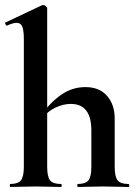

<svg xmlns="http://www.w3.org/2000/svg" viewBox="-20 -745 549 765"><path d="M21 0Q19 0 19 -6Q19 -12 21 -12Q52 -12 63.5 -26.5Q75 -41 75 -81V-589Q75 -623 69 -638.5Q63 -654 46 -654Q32 -654 8 -643Q5 -642 2 -648Q-1 -654 1 -655L147 -724Q149 -725 150 -725Q151 -725 152 -725Q157 -725 162.5 -720.5Q168 -716 168 -712V-81Q168 -41 179.5 -26.5Q191 -12 222 -12Q226 -12 226 -6Q226 0 222 0Q202 0 176.5 -1Q151 -2 122 -2Q93 -2 67 -1Q41 0 21 0ZM290 0Q288 0 288 -6Q288 -12 290 -12Q321 -12 332.5 -26.5Q344 -41 344 -81V-225Q344 -331 262 -331Q232 -331 200.5 -316Q169 -301 151 -275L145 -287Q180 -337 224 -367.5Q268 -398 320 -398Q376 -398 406.5 -363Q437 -328 437 -273V-81Q437 -41 448.5 -26.5Q460 -12 491 -12Q495 -12 495 -6Q495 0 491 0Q471 0 445.5 -1Q420 -2 391 -2Q362 -2 336 -1Q310 0 290 0Z"/></svg>

Font: Cormorant Infant Light
Style: Bold
Weight: 700
Version: Version 4.001